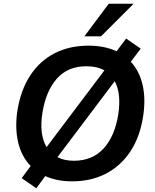

<svg xmlns="http://www.w3.org/2000/svg" viewBox="-20 -959 827 1026"><path d="M73 -368Q91 -479 142 -556.5Q193 -634 272 -674.5Q351 -715 453 -715Q539 -715 603 -685L654 -753L732 -699L679 -629Q726 -578 742.5 -503.5Q759 -429 745 -338Q728 -227 676.5 -149.5Q625 -72 546 -31Q467 10 365 10Q284 10 222 -18L174 47L96 -7L144 -72Q95 -122 77 -198.5Q59 -275 73 -368ZM207 -358Q188 -241 229 -173L538 -583Q498 -605 442 -605Q343 -605 284.5 -539.5Q226 -474 207 -358ZM612 -348Q629 -459 593 -525L287 -119Q324 -100 375 -100Q474 -100 534 -166Q594 -232 612 -348ZM431 -765 561 -939H694L520 -765Z"/></svg>

Font: Mulish
Style: Bold Italic
Weight: 700
Italic angle: -9°
Designer: Vernon Adams
Foundry: Vernon Adams
Version: Version 3.603; ttfautohint (v1.8.3)